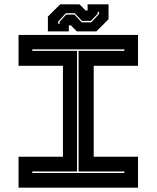

<svg xmlns="http://www.w3.org/2000/svg" viewBox="-20 -860 718 880"><path d="M65 0V-141.5H268.5V-558.5H65V-700H612.5V-558.5H409.5V-141.5H612.5V0ZM128 -67H550V-74H340V-627H550V-634H128V-627H333V-74H128ZM199.5 -716V-784L255.5 -840H344.5L372.5 -812H381.5V-840H477.5V-772L421.5 -716H332.5L304.5 -744H295.5V-716ZM246.5 -751H253V-760L283 -793H321L354.5 -757.5H398.5L434 -796V-806H427.5V-797L397 -764.5H355.5L322.5 -799.5H281.5L246.5 -761Z"/></svg>

Font: Tourney Expanded ExtraBold
Style: Regular
Weight: 800
Width: 7
Designer: Tyler Finck
Foundry: Etcetera Type Co
Version: Version 1.010; ttfautohint (v1.8.3)